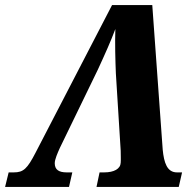

<svg xmlns="http://www.w3.org/2000/svg" viewBox="-57 -734 750 754"><path d="M-37 0H214L227 -57H205C175 -57 158 -67 158 -93C158 -108 169 -133 178 -153L327 -460C357 -525 378 -572 396 -620C394 -565 396 -495 398 -446L417 -142C417 -127 418 -106 417 -95C416 -71 391 -57 352 -57H334L322 0H645L658 -57H638C599 -57 587 -95 582 -146L541 -714H383L83 -135C50 -71 35 -57 -3 -57H-23Z"/></svg>

Font: Noto Serif SemiCondensed Extra
Style: Italic
Weight: 800
Width: 4
Italic angle: -12°
Designer: Monotype Design Team
Foundry: Monotype Imaging Inc.
Version: Version 1.901